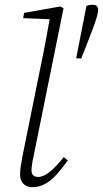

<svg xmlns="http://www.w3.org/2000/svg" viewBox="-20 -771 431 804"><path d="M368 -751Q382 -751 386.5 -744.5Q391 -738 391 -730Q391 -719 385 -698.5Q379 -678 369 -651.5Q359 -625 347 -594L320 -526L299 -527L342 -746Q349 -749 355 -750Q361 -751 368 -751ZM115 13Q93 13 78.5 -1Q64 -15 64 -40Q64 -56 66.5 -71.5Q69 -87 73 -111L152 -502Q163 -554 172.5 -605Q182 -656 191 -708L203 -690L77 -695L81 -717L233 -744L246 -736L121 -119Q117 -102 114.5 -85Q112 -68 112 -57Q112 -43 119.5 -36.5Q127 -30 140 -30Q162 -30 188.5 -51.5Q215 -73 247 -113L264 -99Q242 -69 219.5 -43Q197 -17 171 -2Q145 13 115 13Z"/></svg>

Font: Source Serif 4 18pt Light
Style: Italic
Weight: 300
Italic angle: -12°
Designer: Frank Grießhammer
Foundry: Adobe Systems Incorporated
Version: Version 4.004;hotconv 1.0.116;makeotfexe 2.5.65601